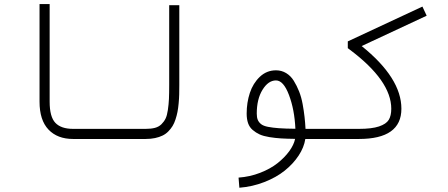

<svg xmlns="http://www.w3.org/2000/svg" viewBox="-20 -671 2161 927"><path d="M530.3 -48.8V0H333Q257.3 0 214.1 -45.4Q170.9 -90.8 170.9 -180.2V-651.4H219.7V-180.2Q219.7 -106.9 247.3 -77.9Q274.9 -48.8 333 -48.8Z M530.3 -48.8H683.1Q709.5 -48.8 728 -53.7Q746.6 -58.6 759.3 -71Q772 -83.5 779.3 -98.4Q786.6 -113.3 790.5 -140.1Q794.4 -167 795.7 -193.4Q796.9 -219.7 796.9 -261.7V-646H845.7V-261.7Q845.7 -235.4 845.2 -215.3Q844.7 -195.3 842.5 -171.6Q840.3 -147.9 836.9 -130.6Q833.5 -113.3 827.4 -94.5Q821.3 -75.7 813 -62.3Q804.7 -48.8 792.5 -36.4Q780.3 -23.9 764.6 -16.4Q749 -8.8 728.5 -4.4Q708 0 683.1 0H530.3Q520 0 512.9 -7.1Q505.9 -14.2 505.9 -24.4Q505.9 -34.7 512.9 -41.7Q520 -48.8 530.3 -48.8Z M1406.2 -49.3Q1401.9 -142.1 1375.2 -212.4Q1348.6 -282.7 1312.5 -282.7Q1275.4 -282.7 1247.6 -237.8Q1219.7 -192.9 1219.7 -122.6Q1219.7 -104 1224.6 -92.3Q1229.5 -80.6 1240.5 -71.8Q1251.5 -63 1273.9 -58.6Q1296.4 -54.2 1326.9 -52Q1357.4 -49.8 1406.2 -49.3ZM1590.8 -48.8V0H1454.1Q1448.2 40 1421.9 80.1Q1395.5 120.1 1354.7 152.8Q1314 185.5 1256.3 208Q1198.7 230.5 1135.7 235.4L1131.8 186.5Q1186.5 182.6 1236.1 163.3Q1285.6 144 1319.8 116.9Q1354 89.8 1376.5 59.1Q1398.9 28.3 1404.8 -0.5Q1364.7 -1 1337.2 -2.7Q1309.6 -4.4 1280.8 -9Q1252 -13.7 1233.6 -22Q1215.3 -30.3 1200 -43.5Q1184.6 -56.6 1177.7 -76.4Q1170.9 -96.2 1170.9 -122.6Q1170.9 -175.8 1186.3 -222.4Q1201.7 -269 1234.6 -300.3Q1267.6 -331.5 1312.5 -331.5Q1339.4 -331.5 1361.6 -318.1Q1383.8 -304.7 1398.4 -281Q1413.1 -257.3 1424.1 -229.5Q1435.1 -201.7 1441.2 -168.2Q1447.3 -134.8 1450.4 -106.4Q1453.6 -78.1 1455.1 -48.8Z M1590.8 -48.8H1712.9Q1774.9 -48.8 1809.8 -60.5Q1844.7 -72.3 1856.9 -92.3Q1869.1 -112.3 1869.1 -146Q1869.1 -281.2 1668.9 -431.2L1659.2 -438.5V-471.2L2019.5 -639.2L2040 -595.2L1726.1 -448.7Q1918 -294.4 1918 -146Q1918 0 1712.9 0H1590.8Q1580.6 0 1573.5 -7.1Q1566.4 -14.2 1566.4 -24.4Q1566.4 -34.7 1573.5 -41.7Q1580.6 -48.8 1590.8 -48.8Z"/></svg>

Font: AzarMehrMonospaced
Style: SansRegular
Weight: 1
Designer: Amin Abedi
Version: Version 1.00